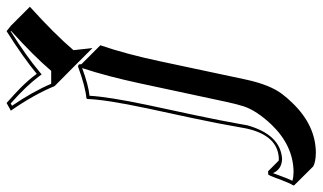

<svg xmlns="http://www.w3.org/2000/svg" viewBox="-282 -478 961 572"><g transform="rotate(-90 198.0 -191.5)"><path d="M228 -508.8Q202.6 -570.8 154.8 -639.2L177.7 -651.9Q208.5 -624.5 223.1 -609.9Q247.1 -585.9 264.6 -562Q311.5 -601.1 391.6 -651.9L407.7 -639.2L464.4 -582.5Q381.3 -507.3 335 -452.6L341.3 -396L284.7 -452.6ZM101.6 63Q102.5 58.6 105 44.4Q115.7 -18.1 132.3 -96.2L162.1 -234.9Q188 -357.9 189.5 -411.1L191.9 -414.1Q226.1 -417 286.1 -439Q290 -438.5 292 -437Q293.9 -433.6 293 -429.2L349.6 -372.6Q323.2 -295.4 301.8 -194.3L248 58.6Q232.4 132.3 204.1 169.4Q193.4 183.6 176.8 200.7Q110.4 269 29.3 269.5Q2 269 -11.2 261.7L-67.4 205.1L-67.9 202.1Q-61.5 193.8 -44.4 147Q-40 135.3 -36.1 127.9L-25.9 127L5.9 158.7Q8.8 158.7 11.2 159.2Q80.6 157.2 101.6 63ZM111.3 64.9Q83.5 164.1 11.2 168.9Q-20 168 -31.2 141.6Q-33.7 147.9 -38.6 161.6Q-47.9 187.5 -54.2 199.7Q-41.5 203.1 -27.3 203.1Q50.8 202.1 113.3 137.2Q154.3 93.8 167.5 55.2Q174.3 34.2 181.6 0L235.8 -252.9Q257.3 -353.5 281.7 -426.8Q231.9 -408.2 199.2 -404.8Q196.3 -349.6 171.9 -232.9L142.1 -93.8Q125.5 -15.6 114.7 45.4Q112.3 60.1 111.3 64.9ZM234.9 -519H273.4Q318.4 -571.8 392.6 -638.7L391.1 -639.6Q315.4 -591.8 271 -554.2L262.7 -547.4L256.3 -556.2Q229 -592.8 176.3 -639.6L169.4 -635.7Q211.4 -574.2 234.9 -519Z"/></g></svg>

Font: Linux Biolinum Shadow O
Style: Italic
Weight: 400
Italic angle: -12°
Designer: Philipp H. Poll
Foundry: Philipp H. Poll
Version: Version 0.6.2